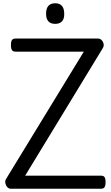

<svg xmlns="http://www.w3.org/2000/svg" viewBox="-20 -1155 677 1175"><path d="M46 0Q34 0 25 -9.5Q16 -19 13 -33Q10 -47 16 -58L493 -839H75Q60 -839 53.5 -848Q47 -857 47 -879Q47 -902 53.5 -910.5Q60 -919 75 -919H580Q599 -919 609.5 -899Q620 -879 610 -862L134 -80H598Q613 -80 619.5 -71.5Q626 -63 626 -40Q626 -18 619.5 -9Q613 0 598 0ZM318 -1009Q290 -1009 276 -1024.5Q262 -1040 262 -1071Q262 -1103 276 -1119Q290 -1135 318 -1135Q345 -1135 359 -1119Q373 -1103 373 -1071Q374 -1040 359.5 -1024.5Q345 -1009 318 -1009Z"/></svg>

Font: Playwrite DE Grund
Style: Regular
Weight: 400
Designer: Veronika Burian, José Scaglione
Foundry: TypeTogether
Version: Version 1.002